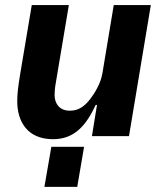

<svg xmlns="http://www.w3.org/2000/svg" viewBox="-20 -536 640 756"><path d="M188.9 12.1C271 12.1 317.8 -39.1 356.9 -122.9H361.9L342 0H487.9L573.9 -516H427.9L383.2 -247.2C376.1 -204.9 350.9 -166.9 335.9 -147C312.9 -116.8 289.1 -100.1 255 -100.1C209.9 -100.1 195 -133.9 195 -160.9C195 -186.1 198.9 -206 202.1 -224.1L251.1 -516H105.1L58.9 -241.1C51.1 -192.8 47.9 -165.8 47.9 -137.1C47.9 -57.2 88.1 12.1 188.9 12.1ZM154.8 199.9H284.1L311.1 41.9H182.2Z"/></svg>

Font: Margiela Mono Italic Bold It
Style: Regular
Weight: 700
Designer: Mike Abbink, Paul van der Laan, Pieter van Rosmalen
Foundry: Bold Monday
Version: Version 2.003 2021